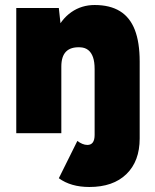

<svg xmlns="http://www.w3.org/2000/svg" viewBox="-20 -532 618 767"><path d="M337 215Q263 215 215 180L289 31Q298 38 308.5 42.5Q319 47 329 47Q358 47 358 7V0H538V21Q538 112 485 163.5Q432 215 337 215ZM45 0V-500H215L225 -408V0ZM358 0V-256H538V0ZM358 -256Q358 -285 351.5 -303.5Q345 -322 332.5 -332Q320 -342 301 -343Q263 -345 244 -326Q225 -307 225 -266H176Q176 -345 200 -400Q224 -455 265 -483.5Q306 -512 358 -512Q419 -512 459 -487.5Q499 -463 518.5 -413Q538 -363 538 -286V-256Z"/></svg>

Font: Figtree Black
Style: Regular
Weight: 900
Designer: Erik Kennedy
Foundry: Erik Kennedy
Version: Version 2.001;gftools[0.9.30]